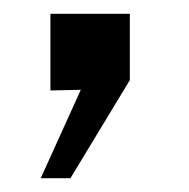

<svg xmlns="http://www.w3.org/2000/svg" viewBox="-20 -131 274 278"><path d="M82 127 168 -15V-111H53V0L97 -1L39 127Z"/></svg>

Font: Cheyenne Sans
Style: Regular
Weight: 400
Designer: The Public Sans project authors (U.S. Web Design System), Libre Franklin designed by Pablo Impallari and Rodrigo Fuenzal
Foundry: The Cheyenne Sans Project Authors
Version: Version 2.007